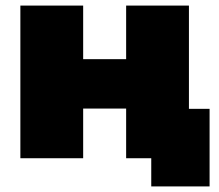

<svg xmlns="http://www.w3.org/2000/svg" viewBox="-20 -567 783 688"><path d="M53 0V-547H278V-355H432V-547H657V0H432V-178H278V0ZM731 101H522V0H432V-177H731Z"/></svg>

Font: Montserrat-Alt1 Black
Style: Regular
Weight: 900
Designer: Differentunic
Foundry: Differentunic
Version: Version 7.222